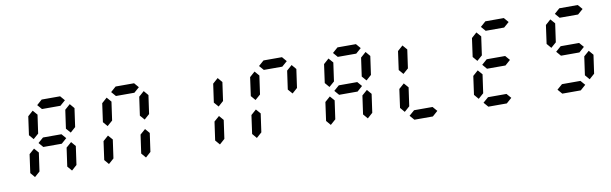

<svg xmlns="http://www.w3.org/2000/svg" viewBox="-53 -1473 6504 2045"><g transform="rotate(-10 3199.0 -450.5)"><path d="M612.3 -800.8H412.6L369.6 -850.6L426.8 -900.9H626.5L669.4 -850.6ZM213.9 -100.1 171.4 -150.4 199.2 -350.6 255.9 -400.4 299.3 -350.6 271 -150.4ZM614.3 -100.1 571.3 -150.4 599.6 -350.6 656.7 -400.4 699.2 -350.6 670.9 -150.4ZM270 -500.5 227.5 -550.3 255.4 -750.5 312 -800.8 355.5 -750.5 327.1 -550.3ZM670.9 -500.5 627.4 -550.3 655.8 -750.5 712.9 -800.8 755.4 -750.5 727.1 -550.3ZM556.2 -400.4H356.4L313.5 -450.7L370.6 -500.5H570.3L613.3 -450.7Z M1412.1 -800.8H1212.4L1169.4 -850.6L1226.6 -900.9H1426.3L1469.2 -850.6ZM1013.7 -100.1 971.2 -150.4 999 -350.6 1055.7 -400.4 1099.1 -350.6 1070.8 -150.4ZM1414.1 -100.1 1371.1 -150.4 1399.4 -350.6 1456.5 -400.4 1499 -350.6 1470.7 -150.4ZM1069.8 -500.5 1027.3 -550.3 1055.2 -750.5 1111.8 -800.8 1155.3 -750.5 1127 -550.3ZM1470.7 -500.5 1427.2 -550.3 1455.6 -750.5 1512.7 -800.8 1555.2 -750.5 1526.9 -550.3Z M2213.9 -100.1 2170.9 -150.4 2199.2 -350.6 2256.3 -400.4 2298.8 -350.6 2270.5 -150.4ZM2270.5 -500.5 2227.1 -550.3 2255.4 -750.5 2312.5 -800.8 2355 -750.5 2326.7 -550.3Z M3011.7 -800.8H2812L2769 -850.6L2826.2 -900.9H3025.9L3068.8 -850.6ZM2613.3 -100.1 2570.8 -150.4 2598.6 -350.6 2655.3 -400.4 2698.7 -350.6 2670.4 -150.4ZM2669.4 -500.5 2627 -550.3 2654.8 -750.5 2711.4 -800.8 2754.9 -750.5 2726.6 -550.3ZM3070.3 -500.5 3026.9 -550.3 3055.2 -750.5 3112.3 -800.8 3154.8 -750.5 3126.5 -550.3Z M3811.5 -800.8H3611.8L3568.8 -850.6L3626 -900.9H3825.7L3868.7 -850.6ZM3413.1 -100.1 3370.6 -150.4 3398.4 -350.6 3455.1 -400.4 3498.5 -350.6 3470.2 -150.4ZM3813.5 -100.1 3770.5 -150.4 3798.8 -350.6 3856 -400.4 3898.4 -350.6 3870.1 -150.4ZM3469.2 -500.5 3426.8 -550.3 3454.6 -750.5 3511.2 -800.8 3554.7 -750.5 3526.4 -550.3ZM3870.1 -500.5 3826.7 -550.3 3855 -750.5 3912.1 -800.8 3954.6 -750.5 3926.3 -550.3ZM3755.4 -400.4H3555.7L3512.7 -450.7L3569.8 -500.5H3769.5L3812.5 -450.7Z M4212.9 -100.1 4170.4 -150.4 4198.2 -350.6 4254.9 -400.4 4298.3 -350.6 4270 -150.4ZM4269 -500.5 4226.6 -550.3 4254.4 -750.5 4311 -800.8 4354.5 -750.5 4326.2 -550.3ZM4499 0H4299.3L4255.9 -50.3L4313.5 -100.1H4513.2L4556.2 -50.3Z M5411.1 -800.8H5211.4L5168.5 -850.6L5225.6 -900.9H5425.3L5468.3 -850.6ZM5012.7 -100.1 4970.2 -150.4 4998 -350.6 5054.7 -400.4 5098.1 -350.6 5069.8 -150.4ZM5068.8 -500.5 5026.4 -550.3 5054.2 -750.5 5110.8 -800.8 5154.3 -750.5 5126 -550.3ZM5355 -400.4H5155.3L5112.3 -450.7L5169.4 -500.5H5369.1L5412.1 -450.7ZM5298.8 0H5099.1L5055.7 -50.3L5113.3 -100.1H5313L5356 -50.3Z M6210.9 -800.8H6011.2L5968.3 -850.6L6025.4 -900.9H6225.1L6268.1 -850.6ZM6212.9 -100.1 6169.9 -150.4 6198.2 -350.6 6255.4 -400.4 6297.9 -350.6 6269.5 -150.4ZM5868.7 -500.5 5826.2 -550.3 5854 -750.5 5910.6 -800.8 5954.1 -750.5 5925.8 -550.3ZM6154.8 -400.4H5955.1L5912.1 -450.7L5969.2 -500.5H6168.9L6211.9 -450.7ZM6098.6 0H5898.9L5855.5 -50.3L5913.1 -100.1H6112.8L6155.8 -50.3Z"/></g></svg>

Font: E1234
Style: Italic
Weight: 400
Italic angle: -8°
Designer: GGBotNet
Foundry: GGBotNet
Version: 1.04